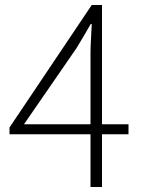

<svg xmlns="http://www.w3.org/2000/svg" viewBox="-20 -748 568 768"><path d="M342 0V-535Q342 -559 344 -593.5Q346 -628 347 -652H343Q329 -628 314.5 -603Q300 -578 285 -554L76 -251H494V-211H18V-238L347 -728H388V0Z"/></svg>

Font: Noto Sans SC ExtraLight
Style: Regular
Weight: 250
Designer: Ryoko NISHIZUKA 西塚涼子 (kana, bopomofo & ideographs); Paul D. Hunt (Latin, Greek & Cyrillic); Sandoll Communications 산돌커뮤니
Foundry: Adobe
Version: Version 2.004-H2;hotconv 1.0.118;makeotfexe 2.5.65603